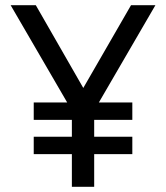

<svg xmlns="http://www.w3.org/2000/svg" viewBox="-20 -720 640 740"><path d="M257 0H343V-126H490V-193H343V-258H490V-325H361L579 -700H485L301 -381L118 -700H21L239 -325H110V-258H257V-193H110V-126H257Z"/></svg>

Font: CommitMonoNiceRocks
Style: Regular
Weight: 400
Monospace: yes
Designer: Eigil Nikolajsen
Foundry: Eigil Nikolajsen
Version: Version 1.143